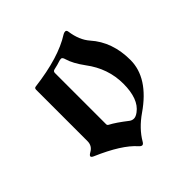

<svg xmlns="http://www.w3.org/2000/svg" viewBox="-150 -635 757 757"><g transform="rotate(-45 229.0 -256.5)"><path d="M56.6 -116.2Q79.1 -128.9 79.1 -154.8V-441.4Q79.1 -450.2 86.9 -451.2Q232.4 -469.2 310.1 -519Q315.9 -522.9 322.8 -522.9Q329.6 -522.9 331.1 -513.2Q338.4 -460 366.7 -427.7Q425.3 -361.8 425.3 -261.2Q425.3 -161.6 310.5 -82Q258.3 -45.9 231.4 0.5Q226.1 9.8 220.2 9.8Q214.4 9.8 207 1.5Q163.6 -47.9 54.7 -94.7Q44.4 -99.1 44.4 -104.2Q44.4 -109.4 56.6 -116.2ZM178.2 -149.9Q178.2 -144 184.1 -141.1Q210.4 -127.4 252.9 -94.2Q261.2 -87.9 271.7 -87.9Q282.2 -87.9 295.9 -98.1Q339.4 -129.9 339.4 -214.8Q339.4 -299.8 285.6 -371.1Q254.9 -413.1 246.1 -444.3Q242.2 -458.5 235.4 -458.5Q228.5 -458.5 222.2 -456.1Q210 -451.7 187.5 -446.8Q178.2 -444.8 178.2 -435.5Z"/></g></svg>

Font: UnifrakturMaguntia21
Style: Book
Weight: 400
Designer: j. 'mach' wust, Gerrit Ansmann, Georg Duffner, based on a font by Peter Wiegel, original typeface by Carl Albert Fahrenw
Version: Version 2017-03-19